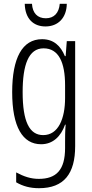

<svg xmlns="http://www.w3.org/2000/svg" viewBox="-20 -799 482 1009"><path d="M331 -779H294C290 -731 264 -703 221 -703C177 -703 151 -730 148 -779H110C112 -700 156 -660 219 -660C286 -660 330 -706 331 -779ZM201 -593C97 -593 44 -494 44 -315C44 -132 99 -41 196 -41C258 -41 300 -82 322 -144H325C322 -108 322 -79 322 -53V-21C322 95 275 141 184 141C142 141 106 129 65 107V159C101 180 139 190 185 190C317 190 375 113 375 -31V-583H331L325 -504H321C299 -557 263 -593 201 -593ZM209 -545C289 -545 322 -470 322 -351V-284C322 -176 287 -89 207 -89C135 -89 99 -159 99 -315C99 -458 130 -545 209 -545Z"/></svg>

Font: Noto Sans Tamil UI ExtraCondensed Light
Style: Regular
Weight: 300
Width: 2
Designer: Jelle Bosma - Monotype Design Team
Foundry: Monotype Imaging Inc.
Version: Version 2.004